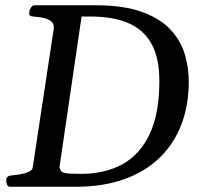

<svg xmlns="http://www.w3.org/2000/svg" viewBox="-20 -713 789 733"><path d="M3.9 -24.9Q3.9 -41 21.5 -43Q37.6 -44.4 56.6 -47.6Q75.7 -50.8 89.8 -57.1Q104 -63.5 105 -74.2L185.1 -602.5Q187.5 -623.5 173.6 -633.1Q159.7 -642.6 140.4 -645.8Q121.1 -648.9 106.4 -649.9Q91.3 -651.4 91.3 -660.6Q91.3 -662.1 92.3 -668Q91.8 -673.3 97.7 -683.1Q103.5 -692.9 111.8 -692.9H342.8Q454.6 -692.9 524.9 -666.5Q595.2 -640.1 633.5 -597.2Q671.9 -554.2 686.3 -503.2Q700.7 -452.1 700.7 -402.3Q700.7 -310.5 671.9 -236.3Q643.1 -162.1 587.9 -109.4Q532.7 -56.6 452.6 -28.3Q372.6 0 270 0H18.1Q9.8 0 6.3 -9.8Q2.9 -19.5 3.9 -24.9ZM207 -74.7Q210 -65.4 213.4 -59.8Q216.8 -54.2 232.9 -51.8Q249 -49.3 290.5 -49.3Q380.9 -49.3 447.8 -86.2Q514.6 -123 551.5 -201.4Q588.4 -279.8 588.4 -403.8Q588.4 -490.7 558.8 -544.9Q529.3 -599.1 470.9 -624.5Q412.6 -649.9 325.7 -649.9H291.5Z"/></svg>

Font: Gelasio
Style: Italic
Weight: 400
Italic angle: -8.5°
Designer: Eben Sorkin
Foundry: Eben Sorkin
Version: Version 1.008